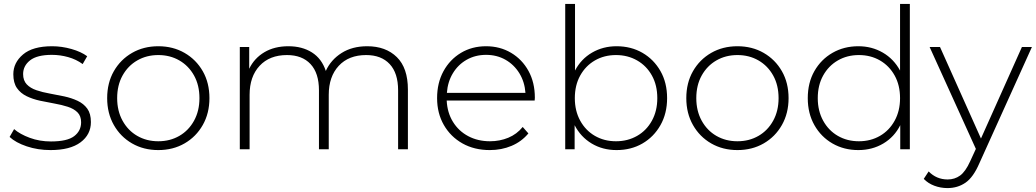

<svg xmlns="http://www.w3.org/2000/svg" viewBox="-20 -762 5290 980"><path d="M238 4Q173 4 116.5 -15Q60 -34 29 -63L52 -103Q82 -77 132 -58.5Q182 -40 240 -40Q323 -40 358.5 -67Q394 -94 394 -138Q394 -170 375.5 -188.5Q357 -207 326 -217Q295 -227 258 -233.5Q221 -240 184 -248Q147 -256 116 -271Q85 -286 66.5 -312.5Q48 -339 48 -383Q48 -442 97.5 -484Q147 -526 246 -526Q295 -526 344.5 -512Q394 -498 425 -475L402 -435Q369 -459 328 -470.5Q287 -482 245 -482Q169 -482 133.5 -454Q98 -426 98 -384Q98 -351 116.5 -331.5Q135 -312 166 -301.5Q197 -291 234 -284.5Q271 -278 308 -270Q345 -262 376 -247.5Q407 -233 425.5 -207.5Q444 -182 444 -139Q444 -75 391 -35.5Q338 4 238 4Z M788 4Q713 4 654 -30Q595 -64 561 -124Q527 -184 527 -261Q527 -339 561 -398.5Q595 -458 654 -492Q713 -526 788 -526Q863 -526 922 -492Q981 -458 1015 -398.5Q1049 -339 1049 -261Q1049 -184 1015 -124Q981 -64 922 -30Q863 4 788 4ZM788 -41Q848 -41 895.5 -68.5Q943 -96 970.5 -146Q998 -196 998 -261Q998 -327 970.5 -376.5Q943 -426 895.5 -453.5Q848 -481 788 -481Q728 -481 680.5 -453.5Q633 -426 605.5 -376.5Q578 -327 578 -261Q578 -196 605.5 -146Q633 -96 680.5 -68.5Q728 -41 788 -41Z M1204 0V-522H1252V-411Q1278 -465 1329.5 -495.5Q1381 -526 1452 -526Q1522 -526 1572 -494.5Q1622 -463 1643 -400Q1669 -457 1723.5 -491.5Q1778 -526 1854 -526Q1949 -526 2005.5 -470.5Q2062 -415 2062 -305V0H2012V-301Q2012 -389 1969 -435Q1926 -481 1849 -481Q1760 -481 1709 -426Q1658 -371 1658 -278V0H1608V-301Q1608 -389 1565 -435Q1522 -481 1445 -481Q1356 -481 1305 -426Q1254 -371 1254 -278V0Z M2480 4Q2401 4 2340.5 -30Q2280 -64 2245.5 -124Q2211 -184 2211 -261Q2211 -339 2243.5 -398.5Q2276 -458 2332.5 -492Q2389 -526 2461 -526Q2532 -526 2588.5 -492.5Q2645 -459 2677.5 -400Q2710 -341 2710 -263Q2710 -260 2709.5 -256Q2709 -252 2709 -249H2260Q2263 -187 2292 -140Q2321 -93 2370 -67Q2419 -41 2481 -41Q2531 -41 2574.5 -59Q2618 -77 2648 -114L2677 -81Q2642 -39 2591 -17.5Q2540 4 2480 4ZM2261 -288H2662Q2658 -344 2631 -388Q2604 -432 2560 -457Q2516 -482 2461 -482Q2406 -482 2362 -457Q2318 -432 2291.5 -388Q2265 -344 2261 -288Z M3127 4Q3056 4 3000 -29.5Q2944 -63 2913 -123V0H2865V-742H2915V-402Q2946 -461 3002 -493.5Q3058 -526 3127 -526Q3201 -526 3259 -492.5Q3317 -459 3351 -399.5Q3385 -340 3385 -261Q3385 -183 3351 -123Q3317 -63 3259 -29.5Q3201 4 3127 4ZM3124 -41Q3184 -41 3232 -68.5Q3280 -96 3307.5 -146Q3335 -196 3335 -261Q3335 -327 3307.5 -376.5Q3280 -426 3232 -453.5Q3184 -481 3124 -481Q3064 -481 3016.5 -453.5Q2969 -426 2941.5 -376.5Q2914 -327 2914 -261Q2914 -196 2941.5 -146Q2969 -96 3016.5 -68.5Q3064 -41 3124 -41Z M3744 4Q3669 4 3610 -30Q3551 -64 3517 -124Q3483 -184 3483 -261Q3483 -339 3517 -398.5Q3551 -458 3610 -492Q3669 -526 3744 -526Q3819 -526 3878 -492Q3937 -458 3971 -398.5Q4005 -339 4005 -261Q4005 -184 3971 -124Q3937 -64 3878 -30Q3819 4 3744 4ZM3744 -41Q3804 -41 3851.5 -68.5Q3899 -96 3926.5 -146Q3954 -196 3954 -261Q3954 -327 3926.5 -376.5Q3899 -426 3851.5 -453.5Q3804 -481 3744 -481Q3684 -481 3636.5 -453.5Q3589 -426 3561.5 -376.5Q3534 -327 3534 -261Q3534 -196 3561.5 -146Q3589 -96 3636.5 -68.5Q3684 -41 3744 -41Z M4361 4Q4288 4 4229.5 -29.5Q4171 -63 4137 -123Q4103 -183 4103 -261Q4103 -340 4137 -399.5Q4171 -459 4229.5 -492.5Q4288 -526 4361 -526Q4430 -526 4486 -493.5Q4542 -461 4574 -402V-742H4624V0H4575V-123Q4545 -63 4488.5 -29.5Q4432 4 4361 4ZM4364 -41Q4424 -41 4471.5 -68.5Q4519 -96 4546.5 -146Q4574 -196 4574 -261Q4574 -327 4546.5 -376.5Q4519 -426 4471.5 -453.5Q4424 -481 4364 -481Q4304 -481 4256.5 -453.5Q4209 -426 4181.5 -376.5Q4154 -327 4154 -261Q4154 -196 4181.5 -146Q4209 -96 4256.5 -68.5Q4304 -41 4364 -41Z M4816 198Q4781 198 4749 186Q4717 174 4695 151L4720 113Q4760 154 4817 154Q4853 154 4880.5 134Q4908 114 4932 61L4961 -2L4725 -522H4778L4987 -55L5196 -522H5247L4979 71Q4948 143 4908 170.5Q4868 198 4816 198Z"/></svg>

Font: Montserrat Light
Style: Regular
Weight: 300
Designer: Julieta Ulanovsky
Foundry: Julieta Ulanovsky
Version: Version 9.000; ttfautohint (v1.8.4.7-5d5b)